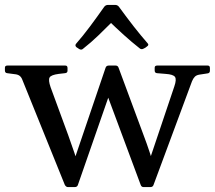

<svg xmlns="http://www.w3.org/2000/svg" viewBox="-44 -759 875 782"><path d="M267 -567Q260 -574 266 -581Q294 -613 322 -650.5Q350 -688 381 -732Q387 -739 396 -739H425Q434 -739 440 -732Q472 -688 500.5 -651.5Q529 -615 557 -583Q564 -576 555 -570Q552 -567 548.5 -565Q545 -563 541 -561Q532 -556 525 -562Q492 -588 460.5 -616.5Q429 -645 397 -676H419Q388 -645 357.5 -615.5Q327 -586 295 -561Q288 -554 279 -559Q276 -561 273 -563Q270 -565 267 -567ZM233 3Q225 3 220 -6L47 -434Q43 -445 35.5 -450.5Q28 -456 15 -457L-15 -461Q-24 -462 -24 -472V-483Q-24 -492 -14 -492H222Q231 -492 231 -482V-471Q231 -462 221 -461L195 -458Q164 -454 158 -443.5Q152 -433 162 -404L234 -208Q247 -172 259 -136.5Q271 -101 282 -65L228 -18L386 -483Q389 -492 399 -492H427Q436 -492 439 -483L541 -208Q554 -174 565.5 -139Q577 -104 587 -69L535 -18L666 -407Q676 -436 668.5 -446Q661 -456 631 -458L595 -461Q586 -462 586 -472V-483Q586 -492 596 -492H802Q811 -492 811 -482V-471Q811 -461 801 -460L768 -455Q756 -453 749.5 -446.5Q743 -440 738 -428L581 -5Q578 3 568 3H541Q532 3 529 -6L382 -401L417 -419L273 -5Q270 3 260 3Z"/></svg>

Font: Hahmlet
Style: Regular
Weight: 400
Designer: Minjoo Ham & Mark Frömberg
Foundry: hypertype
Version: Version 1.001; ttfautohint (v1.8.3)